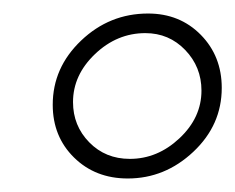

<svg xmlns="http://www.w3.org/2000/svg" viewBox="-20 -665 348 284"><path d="M199 -645Q246 -645 277 -613.5Q308 -582 308 -535Q308 -480 266 -440.5Q224 -401 169 -401Q121 -401 89.5 -432Q58 -463 58 -510Q58 -565 100 -605Q142 -645 199 -645ZM195 -616Q153 -616 120.5 -585Q88 -554 88 -514Q88 -479 112 -454.5Q136 -430 172 -430Q213 -430 245.5 -460.5Q278 -491 278 -531Q278 -566 254 -591Q230 -616 195 -616Z"/></svg>

Font: Alegreya Sans SC Light
Style: Italic
Weight: 300
Italic angle: -7°
Designer: Juan Pablo del Peral
Foundry: Huerta Tipografica
Version: Version 2.007